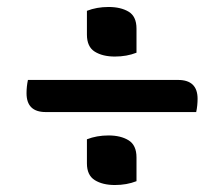

<svg xmlns="http://www.w3.org/2000/svg" viewBox="-20 -575 640 550"><path d="M229 -544Q257 -555 291 -555Q326 -555 348.5 -541.5Q371 -528 371 -493V-424Q343 -413 309 -413Q274 -413 251.5 -427Q229 -441 229 -476ZM60 -346H490Q546 -346 546 -292Q546 -283 545 -273Q544 -263 542 -254H111Q56 -254 56 -308Q56 -327 60 -346ZM229 -176Q257 -187 291 -187Q326 -187 348.5 -173Q371 -159 371 -124V-56Q343 -45 309 -45Q274 -45 251.5 -59Q229 -73 229 -107Z"/></svg>

Font: Recursive Sn Csl St
Style: Regular
Weight: 400
Version: Version 1.079;hotconv 1.0.112;makeotfexe 2.5.65598; ttfautoh